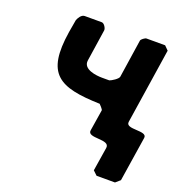

<svg xmlns="http://www.w3.org/2000/svg" viewBox="-126 -629 862 911"><g transform="rotate(20 305.5 -173.5)"><path d="M439 153 460 173H553L576 153L611 -73C617 -113 509 -78 516 -120L574 -500L554 -520H460C453 -520 435 -507 434 -500L405 -307C403 -295 372 -276 362 -273H325C297 -273 227 -280 234 -327L258 -487C260 -497 247 -520 234 -520H148C131 -520 119 -498 115 -487C113 -477 106 -433 104 -423C69 -200 148 -159 357 -153C359 -152 378 -131 377 -127L360 -20C353 23 465 -14 458 33Z"/></g></svg>

Font: Asimov Print
Style: CIt
Weight: 500
Designer: Google
Version: Version 2.000980: 2014